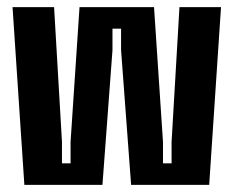

<svg xmlns="http://www.w3.org/2000/svg" viewBox="-20 -516 652 536"><path d="M48 0 15 -496H131L153 -120V-60H177V-120L202 -496H410L435 -120V-60H459V-120L481 -496H597L564 0H346L318 -376V-436H294V-376L266 0Z"/></svg>

Font: Space Mono
Style: Bold
Weight: 700
Monospace: yes
Designer: Colophon Foundry + Benjamin Critton
Foundry: Colophon Foundry & Benjamin Critton
Version: Version 1.003; ttfautohint (v1.8.4.7-5d5b)